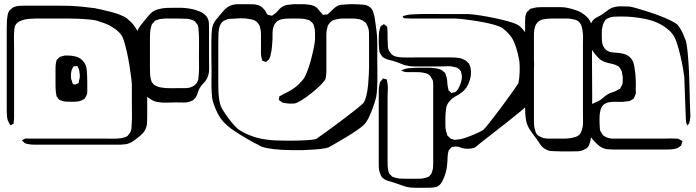

<svg xmlns="http://www.w3.org/2000/svg" viewBox="-20 -659 3308 913"><path d="M680 -251V-117Q680 -99 679.5 -78.5Q679 -58 670 -41Q666 -33 659.5 -26Q653 -19 646 -13Q633 -2 618 9Q603 20 586 25Q579 27 569.5 27.5Q560 28 552 29H142Q134 29 125 28Q116 27 108 25Q98 23 94 18Q92 16 90 14Q88 12 86 10Q84 8 84 8Q85 6 87 6Q89 6 90 5Q95 2 100 0Q103 -1 107 -0.5Q111 0 114 0H479Q498 0 517.5 0.5Q537 1 556 -2Q564 -4 572.5 -6Q581 -8 588 -14L592 -20Q594 -23 596.5 -25.5Q599 -28 600 -31Q604 -39 605 -48.5Q606 -58 606 -66Q608 -89 607.5 -121Q607 -153 607 -175V-255Q607 -264 604 -288.5Q601 -313 596 -345Q591 -377 584 -409Q577 -441 569 -465.5Q561 -490 552 -499Q537 -516 517 -528Q503 -538 487 -544.5Q471 -551 454 -556Q439 -563 408 -566Q377 -569 346.5 -570Q316 -571 301 -571H154Q139 -571 119 -569.5Q99 -568 80.5 -561Q62 -554 53 -539Q49 -531 48.5 -521Q48 -511 47 -503Q46 -484 46.5 -464.5Q47 -445 47 -426V-98Q47 -94 46.5 -89Q46 -84 45 -79Q45 -78 45 -75Q45 -72 44 -70Q43 -69 42 -69Q41 -69 39 -68Q38 -67 34 -65Q30 -63 28 -64Q27 -65 27 -66.5Q27 -68 26 -69Q24 -73 22 -76.5Q20 -80 18 -84Q14 -95 13 -108.5Q12 -122 12 -134V-480Q12 -500 12 -521Q12 -542 13 -563Q14 -575 16.5 -588.5Q19 -602 28 -612Q30 -614 32.5 -616Q35 -618 36 -619Q38 -621 40.5 -622.5Q43 -624 45 -625Q56 -630 69.5 -631Q83 -632 95 -632H250Q273 -632 299 -631.5Q325 -631 347 -629Q368 -628 389 -625Q410 -622 431 -620Q442 -618 464 -613Q486 -608 511 -601.5Q536 -595 558 -585.5Q580 -576 591 -565Q607 -552 618.5 -536Q630 -520 639 -502Q651 -480 659.5 -456.5Q668 -433 673 -410Q676 -399 677.5 -377.5Q679 -356 679.5 -331.5Q680 -307 680 -285Q680 -263 680 -251ZM244 -311Q244 -323 244 -335Q244 -347 246 -359Q247 -362 247.5 -366Q248 -370 249 -373Q250 -375 252 -376.5Q254 -378 255 -379Q257 -381 259.5 -384Q262 -387 265 -388Q268 -390 272.5 -391Q277 -392 281 -393Q286 -395 292 -395Q298 -395 303 -395Q320 -395 339 -390.5Q358 -386 371 -373Q391 -354 393 -322.5Q395 -291 395 -268V-231Q395 -226 395 -220.5Q395 -215 393 -210Q392 -207 390.5 -203.5Q389 -200 387 -198Q385 -192 383 -190Q382 -189 380 -188Q378 -187 376 -186Q370 -182 365 -180.5Q360 -179 354 -177Q339 -175 323 -175Q307 -175 291 -176Q281 -177 268 -182Q267 -183 265 -183.5Q263 -184 261 -185Q260 -186 259 -188Q258 -190 256 -191Q255 -194 252.5 -196.5Q250 -199 249 -202Q248 -206 247.5 -210Q247 -214 246 -218Q245 -227 244.5 -236.5Q244 -246 244 -255ZM339 -257Q341 -259 346 -260.5Q351 -262 353 -264Q355 -266 355 -270Q355 -274 356 -277Q359 -285 359.5 -294.5Q360 -304 358 -313Q358 -324 354 -332Q353 -334 351 -339Q349 -344 347 -345Q346 -346 343 -345Q340 -344 339 -344Q338 -344 334 -344Q330 -344 329 -342Q328 -341 327.5 -340Q327 -339 326 -337Q325 -334 323 -330.5Q321 -327 320 -324Q319 -321 319 -317.5Q319 -314 318 -311Q317 -301 317.5 -291.5Q318 -282 322 -273Q323 -271 324 -266.5Q325 -262 327 -260Q329 -257 339 -257Z M974 -523V-374Q974 -355 974.5 -333Q975 -311 967 -292Q961 -277 949 -265Q937 -253 929 -239Q924 -230 921 -219.5Q918 -209 913 -200Q912 -197 909 -194Q906 -191 904 -189L898 -182Q896 -181 892.5 -180Q889 -179 886 -177Q870 -171 852 -171.5Q834 -172 817 -172Q795 -172 773 -171Q751 -170 729 -174Q711 -177 696.5 -187Q682 -197 668 -207Q661 -212 652.5 -218.5Q644 -225 639 -232Q633 -241 631 -252.5Q629 -264 628 -274Q627 -289 627 -317.5Q627 -346 627.5 -374Q628 -402 628 -417V-473Q629 -481 629.5 -490.5Q630 -500 632 -508Q637 -523 647 -536Q657 -549 667 -561Q674 -569 681 -578Q688 -587 695 -594Q710 -609 732 -615Q754 -621 775.5 -621.5Q797 -622 812 -622H841Q856 -622 879.5 -618.5Q903 -615 926 -606Q949 -597 961 -582Q963 -579 965 -576.5Q967 -574 968 -571Q973 -561 973.5 -548.5Q974 -536 974 -523ZM926 -393Q926 -416 926.5 -449.5Q927 -483 925 -505Q925 -513 924 -523Q923 -533 920 -540Q919 -543 916 -546Q913 -549 911 -551Q910 -553 909 -555Q908 -557 906 -558Q904 -560 901 -561Q898 -562 896 -563Q879 -570 859 -570Q837 -571 814.5 -571Q792 -571 769 -571Q759 -570 748.5 -569.5Q738 -569 727 -564Q725 -563 722 -562.5Q719 -562 717 -560L711 -553Q709 -551 706.5 -548.5Q704 -546 702 -543Q701 -541 700.5 -538Q700 -535 699 -533Q695 -520 694 -506.5Q693 -493 693 -480V-339Q693 -324 693.5 -309Q694 -294 698 -280Q700 -272 702 -269Q709 -257 721 -251Q733 -245 746 -243Q769 -239 793 -239.5Q817 -240 839 -240Q850 -240 862 -240Q874 -240 884 -243Q894 -246 903.5 -252.5Q913 -259 918 -269Q923 -277 923.5 -287Q924 -297 925 -305Q927 -327 926.5 -348.5Q926 -370 926 -393Z M1774 -358Q1774 -347 1774.5 -323.5Q1775 -300 1774.5 -272.5Q1774 -245 1772 -221.5Q1770 -198 1766 -187Q1762 -172 1754 -149.5Q1746 -127 1735.5 -104Q1725 -81 1711 -66Q1700 -55 1676.5 -39Q1653 -23 1626.5 -7Q1600 9 1576.5 22.5Q1553 36 1542 42Q1527 47 1503.5 49.5Q1480 52 1456.5 53Q1433 54 1418 55Q1407 55 1378 55Q1349 55 1314.5 53Q1280 51 1251 45.5Q1222 40 1211 31Q1189 21 1165 7Q1141 -7 1118 -21Q1099 -33 1080 -46.5Q1061 -60 1045 -77Q1026 -97 1012.5 -125Q999 -153 993 -175Q988 -190 986.5 -219Q985 -248 985.5 -277Q986 -306 986 -321Q986 -332 985.5 -356.5Q985 -381 985 -409Q985 -437 985 -461.5Q985 -486 986 -497Q987 -508 988 -519Q989 -530 993 -540Q999 -556 1010 -568.5Q1021 -581 1031 -594Q1038 -602 1045.5 -610.5Q1053 -619 1062 -625Q1083 -639 1111 -639Q1139 -639 1161 -639Q1172 -639 1185 -638.5Q1198 -638 1209 -634Q1220 -630 1227.5 -623Q1235 -616 1241 -608Q1244 -604 1246.5 -598Q1249 -592 1253 -589Q1255 -588 1259 -587.5Q1263 -587 1265 -586Q1267 -586 1269.5 -585Q1272 -584 1273 -584Q1275 -585 1278 -587.5Q1281 -590 1283 -591Q1294 -598 1302 -608.5Q1310 -619 1321 -626Q1333 -634 1348 -636Q1363 -638 1376 -639H1427Q1443 -638 1459 -635Q1475 -632 1488 -621Q1493 -616 1498 -609Q1503 -602 1509 -597Q1512 -591 1516 -589Q1518 -588 1522 -589Q1526 -590 1528 -590H1536Q1540 -592 1543 -595.5Q1546 -599 1549 -601Q1558 -609 1567 -618Q1576 -627 1587 -632Q1596 -636 1606.5 -636.5Q1617 -637 1627 -638Q1635 -639 1644 -639Q1653 -639 1661 -639Q1684 -639 1710 -636.5Q1736 -634 1750 -613Q1754 -606 1755 -600Q1760 -587 1762 -572.5Q1764 -558 1766 -544Q1768 -530 1770 -515Q1772 -500 1773 -486Q1774 -471 1774 -447Q1774 -423 1774 -399Q1774 -375 1774 -358ZM1180 -11Q1212 0 1242 4Q1265 8 1298.5 9Q1332 10 1354 10Q1369 10 1393.5 9.5Q1418 9 1443 7.5Q1468 6 1483 2Q1492 -4 1514.5 -20Q1537 -36 1566 -57.5Q1595 -79 1624 -101Q1653 -123 1675.5 -141Q1698 -159 1707 -168Q1716 -179 1722 -203.5Q1728 -228 1730.5 -256Q1733 -284 1734 -308.5Q1735 -333 1735 -344V-464Q1735 -484 1734.5 -504.5Q1734 -525 1724 -542Q1723 -544 1721.5 -547Q1720 -550 1718 -551Q1717 -553 1714 -555Q1711 -557 1709 -558Q1707 -560 1704.5 -561.5Q1702 -563 1699 -564Q1689 -569 1677 -569Q1668 -571 1658 -571Q1648 -571 1638 -571Q1625 -571 1611.5 -571Q1598 -571 1585 -568Q1577 -567 1568 -564Q1559 -561 1552 -555Q1551 -554 1549.5 -551.5Q1548 -549 1546 -547L1539 -538Q1538 -535 1537.5 -531.5Q1537 -528 1536 -525Q1532 -512 1532 -499Q1532 -486 1532 -473V-361Q1532 -342 1532 -322.5Q1532 -303 1528 -284Q1523 -273 1504 -254Q1485 -235 1460.5 -215.5Q1436 -196 1414 -182.5Q1392 -169 1381 -167Q1369 -166 1357.5 -166.5Q1346 -167 1334 -169Q1332 -170 1329 -170Q1326 -170 1323 -171Q1320 -173 1317 -175.5Q1314 -178 1311 -180Q1310 -181 1308.5 -181.5Q1307 -182 1306 -186Q1307 -188 1307 -193Q1307 -198 1308 -200Q1309 -202 1312.5 -203Q1316 -204 1317 -205Q1324 -210 1332 -213.5Q1340 -217 1347 -221Q1388 -241 1417 -276Q1428 -287 1439 -314.5Q1450 -342 1458.5 -374Q1467 -406 1472.5 -433.5Q1478 -461 1478 -472Q1478 -487 1478 -504Q1478 -521 1473 -535Q1472 -538 1471 -541.5Q1470 -545 1468 -547Q1467 -549 1464.5 -551Q1462 -553 1460 -555Q1459 -557 1456.5 -559Q1454 -561 1452 -562Q1450 -564 1447 -564Q1444 -564 1442 -565Q1431 -569 1419.5 -570Q1408 -571 1397 -571Q1382 -571 1366.5 -571Q1351 -571 1336 -570Q1329 -569 1320.5 -567.5Q1312 -566 1305 -562Q1296 -558 1289.5 -549Q1283 -540 1280 -530Q1276 -517 1276 -503Q1276 -489 1276 -475Q1275 -457 1273.5 -439Q1272 -421 1268 -404Q1266 -389 1260 -378Q1259 -376 1256 -374Q1253 -372 1251 -370Q1250 -369 1248 -366.5Q1246 -364 1245 -364Q1244 -364 1241.5 -365Q1239 -366 1237 -367Q1236 -368 1232.5 -368.5Q1229 -369 1228 -370Q1226 -373 1225 -378.5Q1224 -384 1223 -388Q1221 -395 1221 -402.5Q1221 -410 1221 -417V-473Q1221 -486 1221 -499.5Q1221 -513 1217 -526Q1216 -529 1215.5 -532.5Q1215 -536 1213 -539Q1212 -541 1210.5 -543.5Q1209 -546 1207 -547Q1206 -549 1204 -552Q1202 -555 1200 -556Q1194 -561 1185 -564Q1176 -567 1168 -568Q1150 -572 1130 -572Q1110 -572 1091 -570Q1082 -570 1072.5 -569.5Q1063 -569 1055 -565Q1043 -561 1035 -553Q1034 -552 1032.5 -549Q1031 -546 1029 -544Q1024 -535 1022 -524.5Q1020 -514 1019 -503Q1018 -481 1018 -449Q1018 -417 1018 -394V-269Q1018 -254 1018.5 -232Q1019 -210 1022 -187.5Q1025 -165 1032 -150Q1043 -128 1066 -97Q1089 -66 1111 -46Q1126 -35 1143.5 -26.5Q1161 -18 1180 -11Z M2511 -259Q2507 -237 2500.5 -206.5Q2494 -176 2482 -153Q2473 -144 2448.5 -124Q2424 -104 2392 -78.5Q2360 -53 2328 -28.5Q2296 -4 2271.5 15.5Q2247 35 2238 43Q2228 46 2217 47.5Q2206 49 2195 48Q2191 48 2186.5 47Q2182 46 2178 45Q2171 43 2164.5 40.5Q2158 38 2151 38Q2146 37 2140 39Q2137 39 2133.5 39Q2130 39 2128 40Q2127 41 2125 43.5Q2123 46 2121 48Q2120 49 2117.5 51.5Q2115 54 2114 56Q2113 58 2112.5 61Q2112 64 2111 66Q2108 82 2108 100Q2107 107 2107 113.5Q2107 120 2106 127Q2105 142 2099 163.5Q2093 185 2083 203.5Q2073 222 2058 229Q2045 233 2029.5 233.5Q2014 234 2000 234Q1978 234 1955 234Q1932 234 1910 229Q1897 225 1884 220Q1871 215 1858 211Q1841 206 1822 200Q1803 194 1792 178Q1791 175 1790 171.5Q1789 168 1787 165Q1781 148 1781 130Q1781 112 1781 96V-205Q1781 -218 1781 -230.5Q1781 -243 1784 -255L1787 -268Q1789 -272 1792 -275Q1795 -278 1798 -281Q1799 -283 1799.5 -284Q1800 -285 1801 -286Q1805 -286 1811 -283Q1817 -283 1819 -281Q1820 -280 1820 -276L1823 -260Q1825 -246 1824 -231Q1823 -216 1823 -201V107Q1823 119 1823.5 131Q1824 143 1827 155L1830 165Q1833 170 1838 173Q1840 175 1841.5 177.5Q1843 180 1845 181Q1847 182 1849.5 182.5Q1852 183 1853 184Q1860 186 1865.5 187.5Q1871 189 1878 190Q1894 191 1909.5 191Q1925 191 1941 191Q1956 191 1972 191Q1988 191 2002 187Q2005 186 2009 185Q2013 184 2015 183Q2019 181 2023.5 176.5Q2028 172 2030 169Q2032 166 2033 162.5Q2034 159 2035 156Q2038 148 2039 138.5Q2040 129 2040 119V-240Q2040 -248 2040 -258.5Q2040 -269 2038 -277Q2037 -279 2035.5 -282Q2034 -285 2032 -287Q2030 -292 2027 -297Q2022 -303 2014.5 -307Q2007 -311 1999 -312Q1983 -316 1965 -316Q1947 -316 1930 -316Q1922 -316 1913.5 -316Q1905 -316 1897 -320L1889 -323Q1889 -323 1888 -323Q1887 -323 1887 -324Q1887 -325 1888 -324.5Q1889 -324 1890 -325L1898 -328Q1913 -335 1932 -335Q1955 -337 1979 -337Q2003 -337 2025 -337Q2036 -336 2046.5 -335Q2057 -334 2067 -331Q2075 -329 2078 -327Q2082 -325 2085 -322Q2087 -320 2090.5 -317.5Q2094 -315 2096 -313Q2098 -310 2100 -302Q2105 -291 2106 -279Q2107 -267 2108 -255L2111 -238Q2112 -237 2112 -234Q2112 -231 2113 -229Q2114 -228 2117 -226Q2120 -224 2121 -222Q2122 -221 2124 -219Q2126 -217 2127 -216Q2129 -216 2135 -219Q2137 -219 2141 -220Q2145 -221 2146 -222Q2149 -224 2152 -227.5Q2155 -231 2157 -234Q2160 -238 2162 -242.5Q2164 -247 2166 -251Q2172 -264 2175 -280Q2178 -296 2174 -310Q2173 -312 2172.5 -316Q2172 -320 2170 -322Q2164 -331 2155 -336Q2152 -338 2148 -338.5Q2144 -339 2141 -340Q2125 -345 2107 -344Q2089 -343 2072 -343H1981Q1966 -343 1950.5 -343Q1935 -343 1920 -346Q1904 -348 1889 -355Q1874 -362 1859 -366Q1846 -371 1832.5 -373.5Q1819 -376 1807 -383Q1805 -385 1802.5 -386.5Q1800 -388 1798 -389Q1796 -391 1795 -394Q1794 -397 1792 -398Q1791 -400 1789 -403Q1787 -406 1786 -408Q1785 -411 1784.5 -414.5Q1784 -418 1783 -421Q1782 -432 1781.5 -443.5Q1781 -455 1781 -466Q1781 -480 1781.5 -494Q1782 -508 1786 -521Q1787 -524 1788 -528Q1789 -532 1790 -534Q1792 -536 1795.5 -538Q1799 -540 1801 -541Q1803 -542 1804 -543.5Q1805 -545 1806 -544Q1807 -544 1810 -541Q1812 -539 1816 -536Q1820 -533 1821 -531Q1822 -530 1821.5 -527.5Q1821 -525 1822 -523Q1822 -517 1822.5 -511Q1823 -505 1823 -498Q1823 -487 1823 -475.5Q1823 -464 1824 -453Q1824 -446 1824.5 -438.5Q1825 -431 1827 -424Q1832 -412 1841 -402.5Q1850 -393 1863 -390Q1886 -385 1911.5 -385.5Q1937 -386 1959 -386H2121Q2138 -386 2154.5 -384.5Q2171 -383 2185 -376Q2190 -374 2195 -371Q2197 -370 2199 -367.5Q2201 -365 2203 -363Q2205 -361 2207.5 -359Q2210 -357 2211 -354Q2216 -346 2218 -334Q2221 -319 2219 -301Q2216 -279 2205.5 -256.5Q2195 -234 2175 -219Q2162 -209 2146.5 -201Q2131 -193 2120 -180Q2104 -164 2101 -141.5Q2098 -119 2098 -97Q2098 -79 2098 -61Q2098 -43 2104 -26L2107 -15Q2109 -13 2112 -10.5Q2115 -8 2116 -6Q2118 -5 2119.5 -3Q2121 -1 2122 0Q2124 1 2127 1.5Q2130 2 2132 3Q2134 4 2137 5Q2140 6 2142 6Q2144 6 2147 5.5Q2150 5 2153 5Q2171 4 2191 -3Q2214 -11 2235.5 -20Q2257 -29 2278 -41Q2287 -50 2305 -72.5Q2323 -95 2344.5 -123.5Q2366 -152 2387 -180.5Q2408 -209 2423.5 -231.5Q2439 -254 2445 -263Q2450 -286 2451 -314.5Q2452 -343 2450 -365Q2448 -380 2442 -405.5Q2436 -431 2425.5 -456.5Q2415 -482 2400 -497Q2388 -511 2376 -520Q2367 -529 2343.5 -537Q2320 -545 2290 -551Q2260 -557 2230 -561.5Q2200 -566 2176.5 -568.5Q2153 -571 2144 -571H1931Q1925 -571 1919 -571.5Q1913 -572 1907 -572Q1906 -572 1903.5 -572Q1901 -572 1899 -573L1895 -582Q1895 -583 1896 -582.5Q1897 -582 1898 -583L1909 -586Q1920 -589 1931 -590Q1942 -591 1952 -591Q1963 -592 1988 -592.5Q2013 -593 2042.5 -592.5Q2072 -592 2097 -592Q2122 -592 2133 -592H2205Q2214 -592 2239 -589Q2264 -586 2296.5 -580Q2329 -574 2361.5 -566.5Q2394 -559 2419 -550.5Q2444 -542 2453 -533Q2460 -526 2466.5 -519Q2473 -512 2478 -504Q2493 -482 2502 -457Q2516 -416 2519 -377Q2521 -355 2518.5 -319.5Q2516 -284 2511 -259Z M2795 -419Q2795 -410 2795 -375.5Q2795 -341 2795.5 -295Q2796 -249 2796 -202.5Q2796 -156 2796 -121.5Q2796 -87 2795 -78Q2795 -64 2794 -49.5Q2793 -35 2792 -21Q2791 -13 2790 -4Q2789 5 2787 13Q2785 21 2781.5 30Q2778 39 2770 46Q2769 47 2766 48Q2763 49 2761 51Q2745 60 2725 60.5Q2705 61 2687 61Q2670 61 2652.5 61Q2635 61 2618 60Q2608 60 2598.5 59Q2589 58 2581 54Q2560 45 2547.5 25.5Q2535 6 2522 -11Q2516 -20 2509 -29Q2502 -38 2496 -48Q2483 -71 2480 -96Q2477 -121 2477 -143V-534Q2477 -545 2477 -557Q2477 -569 2478 -580Q2479 -585 2481 -591Q2483 -597 2485 -601Q2486 -604 2491 -606Q2493 -608 2495.5 -611.5Q2498 -615 2501 -616Q2504 -619 2511 -619Q2522 -623 2533.5 -624Q2545 -625 2556 -625H2620Q2633 -625 2645.5 -625Q2658 -625 2671 -623Q2679 -622 2688 -619.5Q2697 -617 2705 -615Q2718 -611 2730.5 -606Q2743 -601 2753 -593Q2761 -588 2770 -579.5Q2779 -571 2784 -562Q2791 -550 2792.5 -535.5Q2794 -521 2795 -507Q2796 -485 2795.5 -463.5Q2795 -442 2795 -419ZM2629 0Q2646 0 2664 0Q2682 0 2698 -3Q2706 -5 2715 -7.5Q2724 -10 2731 -15Q2738 -20 2742 -28.5Q2746 -37 2748 -45Q2753 -62 2752.5 -80.5Q2752 -99 2752 -116V-454Q2752 -467 2752.5 -479.5Q2753 -492 2751 -505Q2750 -519 2746 -533Q2742 -547 2731 -557Q2724 -563 2714 -565.5Q2704 -568 2696 -569Q2686 -571 2676 -571Q2666 -571 2656 -571H2605Q2585 -571 2563 -567Q2541 -563 2529 -543Q2524 -535 2522 -523Q2519 -511 2519 -498Q2519 -485 2519 -472V-86Q2519 -77 2519.5 -67.5Q2520 -58 2522 -49Q2524 -41 2527 -31.5Q2530 -22 2537 -16Q2539 -14 2542 -13Q2545 -12 2547 -10Q2564 0 2586 0Q2608 0 2629 0Z M3241 -101Q3240 -124 3239 -155Q3238 -186 3237 -208L3234 -292Q3233 -303 3228 -332Q3223 -361 3215 -395.5Q3207 -430 3197 -459Q3187 -488 3176 -499Q3170 -507 3163.5 -513Q3157 -519 3149 -525Q3139 -533 3127 -540Q3115 -547 3103 -552Q3081 -562 3055 -567.5Q3029 -573 3006 -576Q2984 -579 2959 -580Q2934 -581 2911 -580Q2901 -580 2890.5 -578.5Q2880 -577 2871 -572Q2869 -571 2866.5 -570Q2864 -569 2862 -567Q2860 -566 2858.5 -563Q2857 -560 2855 -558Q2849 -549 2846.5 -539Q2844 -529 2842 -518Q2841 -497 2842 -475Q2842 -465 2843.5 -455Q2845 -445 2850 -437Q2852 -434 2854 -430.5Q2856 -427 2858 -425Q2866 -417 2878 -413Q2886 -410 2896 -409.5Q2906 -409 2915 -408Q2932 -407 2949 -402Q2966 -397 2978 -384Q2988 -374 2992.5 -359.5Q2997 -345 2998 -331Q3002 -309 3003 -282Q3004 -255 3003 -232Q3003 -228 3003.5 -221.5Q3004 -215 3002 -210Q3001 -207 2999.5 -204Q2998 -201 2997 -198Q2996 -197 2995.5 -194.5Q2995 -192 2993 -190L2987 -186Q2984 -185 2981 -183Q2978 -181 2975 -179Q2972 -178 2967.5 -177.5Q2963 -177 2959 -177Q2944 -174 2928.5 -174.5Q2913 -175 2898 -175Q2891 -174 2883 -173.5Q2875 -173 2869 -171Q2845 -164 2837 -141Q2836 -139 2835.5 -135Q2835 -131 2834 -128Q2831 -115 2831 -101.5Q2831 -88 2831 -75Q2832 -65 2832 -54.5Q2832 -44 2835 -35Q2837 -33 2838.5 -30.5Q2840 -28 2841 -25Q2843 -24 2844 -21Q2845 -18 2847 -16Q2849 -14 2852.5 -12.5Q2856 -11 2858 -9Q2874 0 2894 0Q2914 0 2932 0H3142Q3154 0 3166 -0.5Q3178 -1 3190 0Q3194 0 3198 0Q3202 0 3206 1L3220 9Q3222 10 3223 10Q3224 10 3225 12Q3226 13 3223 18Q3222 21 3221 26Q3220 31 3218 34Q3217 35 3215 36Q3213 37 3211 39Q3209 40 3206 42.5Q3203 45 3200 46Q3197 47 3193.5 47.5Q3190 48 3187 49Q3177 51 3167 51.5Q3157 52 3147 52H2894Q2885 51 2876 51Q2867 51 2859 49Q2840 44 2826 32Q2812 20 2800 6Q2794 -1 2788.5 -8.5Q2783 -16 2779 -23Q2774 -34 2772.5 -47Q2771 -60 2771 -73Q2771 -84 2771 -94.5Q2771 -105 2772 -116Q2773 -124 2775 -133Q2777 -142 2781 -149Q2790 -163 2806 -169.5Q2822 -176 2835 -184Q2844 -190 2852 -197.5Q2860 -205 2869 -210Q2880 -217 2893 -220.5Q2906 -224 2917 -231Q2919 -233 2923 -234.5Q2927 -236 2929 -237L2932 -245Q2934 -248 2936 -251Q2938 -254 2939 -257Q2941 -262 2941 -268Q2941 -274 2941 -279Q2942 -287 2941 -295Q2940 -303 2938 -310Q2938 -318 2936 -321Q2935 -323 2933.5 -326Q2932 -329 2930 -331Q2928 -337 2924 -340Q2923 -342 2921 -343Q2919 -344 2917 -345Q2911 -349 2905.5 -351Q2900 -353 2892 -355Q2879 -358 2866 -361Q2853 -364 2842 -371Q2835 -375 2829 -380.5Q2823 -386 2818 -392Q2809 -402 2801 -412.5Q2793 -423 2788 -436Q2783 -451 2782 -466.5Q2781 -482 2781 -497Q2781 -513 2784.5 -530Q2788 -547 2798 -560Q2806 -571 2819 -577Q2832 -583 2842 -590Q2854 -598 2865 -606.5Q2876 -615 2888 -621Q2908 -629 2930.5 -629Q2953 -629 2973 -628Q2982 -627 3005 -620.5Q3028 -614 3058 -604.5Q3088 -595 3118 -583.5Q3148 -572 3171 -560.5Q3194 -549 3203 -540Q3224 -513 3235 -480Q3243 -465 3246.5 -438.5Q3250 -412 3252 -385.5Q3254 -359 3255 -344Q3256 -333 3257 -302.5Q3258 -272 3259 -236Q3260 -200 3260.5 -169.5Q3261 -139 3262 -128Q3263 -119 3263 -110Q3263 -101 3261 -92Q3261 -82 3257 -73L3251 -64Q3251 -61 3250 -61Q3250 -61 3248.5 -64.5Q3247 -68 3246 -68Q3242 -76 3242 -83.5Q3242 -91 3241 -101Z"/></svg>

Font: Rubik Vinyl
Style: Regular
Weight: 400
Designer: Hubert and Fischer, NaN
Foundry: Hubert and Fischer, NaN
Version: Version 2.200